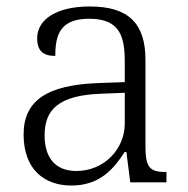

<svg xmlns="http://www.w3.org/2000/svg" viewBox="-20 -564 582 594"><path d="M201 10C291 10 333 -44 366 -94H371L383 0H495V-32H491C442 -32 430 -48 430 -112V-379C430 -491 378 -544 258 -544C152 -544 95 -502 95 -446C95 -406 114 -391 151 -391C151 -460 169 -506 256 -506C352 -506 366 -450 366 -372V-310L283 -307C127 -301 53 -254 53 -148C53 -40 117 10 201 10ZM216 -35C148 -35 118 -80 118 -145C118 -224 160 -269 292 -274L366 -277V-181C366 -105 304 -35 216 -35Z"/></svg>

Font: Noto Serif Light
Style: Regular
Weight: 300
Designer: Monotype Design Team
Foundry: Monotype Imaging Inc.
Version: Version 2.013